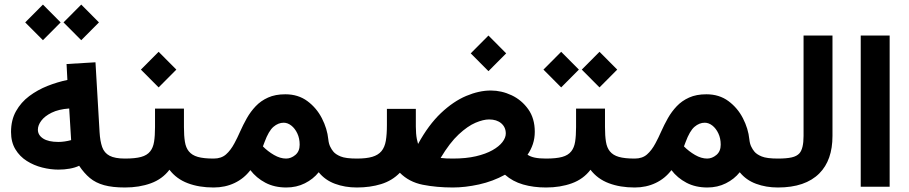

<svg xmlns="http://www.w3.org/2000/svg" viewBox="-20 -831 4027 851"><path d="M286.7 -350.2 295.3 -210Q281 -206.1 266.5 -204Q252 -201.9 238.9 -201.9Q194.5 -201.9 171.2 -217Q147.9 -232.1 147.9 -256.2Q147.9 -275.8 163.1 -296.1Q178.2 -316.4 209 -331.6Q239.9 -346.8 286.7 -350.2ZM534.2 0V-128.2H533.7Q489.4 -128.2 465.7 -140.7Q442 -153.2 432.8 -179.4Q423.6 -205.6 421.3 -245.6L403.2 -554.9L275 -547.2L278.7 -476.6Q234.7 -467.5 190.6 -450.1Q146.5 -432.6 109.7 -405.1Q73 -377.6 51 -338.3Q28.9 -299.1 28.9 -246Q28.9 -201.2 48.2 -169.3Q67.5 -137.3 98.9 -117.6Q130.2 -97.8 167.1 -88.5Q203.9 -79.2 238.9 -79.2Q264.8 -79.2 289 -83.5Q313.2 -87.8 330.8 -96.3Q352.8 -63.4 378.4 -42Q404.1 -20.6 441.2 -10.3Q478.3 0 533.7 0ZM261.5 -731.7 340.1 -652.8 418.6 -731.7 340.1 -810.7ZM91.7 -731.7 170.3 -652.8 248.8 -731.7 170.3 -810.7Z M534.2 -128.2Q507.7 -128.2 488.8 -109.5Q469.8 -90.8 469.8 -64.3Q469.8 -37.8 488.8 -18.9Q507.7 0 534.2 0Q597.4 0 648.5 -18.6Q699.6 -37.1 731 -78.6Q762.3 -37.7 812.4 -18.9Q862.4 0 926.3 0H927.2V-128.2H926.3Q882.6 -128.2 856.8 -135.6Q830.9 -142.9 816.9 -160.3Q803.8 -176.3 799.6 -202.6Q795.3 -228.9 795.3 -267.8V-349.5H667.1V-267.8Q667.1 -229.1 662.9 -202.8Q658.7 -176.4 645.8 -160.3Q632 -142.6 605.3 -135.4Q578.6 -128.2 534.2 -128.2ZM604.5 -522.5 683.1 -443.6 761.6 -522.5 683.1 -601.4Z M927.2 -128.2Q900.8 -128.2 881.8 -109.5Q862.9 -90.8 862.9 -64.3Q862.9 -37.8 881.8 -18.9Q900.8 0 927.2 0Q977.7 0 1019.5 -19.8Q1061.4 -39.6 1089.7 -76.9Q1116.3 -42.2 1156.3 -21.1Q1196.3 0 1249.1 0Q1294.2 0 1331.2 -18.6Q1368.3 -37.1 1392.6 -67.6Q1420.7 -32.7 1464.8 -16.4Q1509 0 1561.5 0H1562V-128.2H1561.5Q1512.3 -128.2 1489.9 -137.5Q1467.5 -146.7 1457.3 -159.3Q1449.8 -168.2 1443.5 -181.2Q1437.1 -194.1 1435.1 -213.6Q1430.3 -260.9 1406.7 -306.8Q1383.2 -352.7 1342.4 -382.9Q1301.6 -413.1 1244.6 -413.1Q1200.2 -413.1 1168.1 -398.6Q1136 -384.2 1113.3 -360.2Q1090.6 -336.3 1074 -307Q1057.5 -277.7 1044.2 -247.7Q1038 -233.9 1031.9 -221.1Q1025.8 -208.3 1019.2 -196.3Q1002.4 -164.7 981.5 -146.4Q960.6 -128.2 927.2 -128.2ZM1145.3 -182.1 1152.6 -201.4Q1170.7 -250.6 1192 -268.9Q1213.4 -287.1 1237.3 -287.1Q1255.1 -287.1 1271.2 -274.4Q1287.4 -261.7 1297.8 -239.7Q1308.2 -217.8 1308.2 -189.7Q1308.2 -160.2 1289.1 -144.2Q1269.9 -128.2 1248 -128.2Q1222 -128.2 1194.4 -144.2Q1166.7 -160.3 1145.3 -182.1Z M2066.4 -594.5 2145 -515.6 2223.5 -594.5 2145 -673.5ZM1933 -130.9Q1973.4 -198.5 2013.2 -235.4Q2053 -272.3 2087.7 -287Q2122.4 -301.6 2147.6 -301.6Q2181.5 -301.6 2201.7 -284.4Q2221.8 -267.1 2221.8 -239.3Q2221.8 -220.9 2207 -201.4Q2192.1 -181.9 2162.7 -165.3Q2133.3 -148.7 2089.5 -138.4Q2045.7 -128.2 1987.3 -128.2Q1971.9 -128.2 1958.4 -128.8Q1944.8 -129.4 1933 -130.9ZM1823.1 -348.4H1694.9V-277.2Q1694.9 -235.5 1690.1 -207Q1685.2 -178.5 1670.7 -161Q1656.1 -143.6 1629.9 -135.9Q1603.8 -128.2 1562 -128.2Q1535.6 -128.2 1516.7 -109.4Q1497.7 -90.7 1497.7 -64.3Q1497.7 -38 1516.7 -19Q1535.6 0 1562 0Q1620.6 0 1669.2 -15Q1717.8 -29.9 1752.3 -65.3Q1792.7 -24.3 1853.9 -12.1Q1915 0 1987.3 0Q2041.7 0 2103.2 -13.5Q2164.7 -27.1 2218.3 -56.6Q2252.2 -26.6 2298.4 -13.3Q2344.6 0 2399.9 0H2400.4V-128.2H2399.9Q2370.5 -128.2 2350.7 -132.3Q2330.9 -136.4 2318.2 -145.3Q2333.4 -167.1 2341.9 -192.6Q2350.3 -218.1 2350.3 -246.9Q2350.3 -306.2 2321.3 -346.9Q2292.2 -387.7 2247.6 -408.8Q2203 -429.8 2155.3 -429.8Q2103.4 -429.8 2046.4 -405.8Q1989.4 -381.8 1934.3 -329.7Q1879.3 -277.6 1833 -192.9Q1830 -202.8 1827.7 -214.4Q1825.4 -226 1824.3 -239.8Q1823.1 -253.7 1823.1 -269.9Z M2400.4 -128.2Q2373.9 -128.2 2355 -109.5Q2336.1 -90.8 2336.1 -64.3Q2336.1 -37.8 2355 -18.9Q2373.9 0 2400.4 0Q2463.6 0 2514.7 -18.6Q2565.8 -37.1 2597.2 -78.6Q2628.5 -37.7 2678.6 -18.9Q2728.6 0 2792.5 0H2793.5V-128.2H2792.5Q2748.8 -128.2 2723 -135.6Q2697.1 -142.9 2683.1 -160.3Q2670 -176.3 2665.8 -202.6Q2661.5 -228.9 2661.5 -267.8V-349.5H2533.3V-267.8Q2533.3 -229.1 2529.1 -202.8Q2524.9 -176.4 2512 -160.3Q2498.2 -142.6 2471.5 -135.4Q2444.8 -128.2 2400.4 -128.2ZM2558.6 -522.5 2637.2 -443.6 2715.7 -522.5 2637.2 -601.4ZM2388.7 -522.5 2467.3 -443.6 2545.8 -522.5 2467.3 -601.4Z M2793.5 -128.2Q2767 -128.2 2748 -109.5Q2729.1 -90.8 2729.1 -64.3Q2729.1 -37.8 2748 -18.9Q2767 0 2793.5 0Q2843.9 0 2885.7 -19.8Q2927.6 -39.6 2955.9 -76.9Q2982.5 -42.2 3022.5 -21.1Q3062.5 0 3115.4 0Q3160.4 0 3197.4 -18.6Q3234.5 -37.1 3258.8 -67.6Q3286.9 -32.7 3331.1 -16.4Q3375.2 0 3427.7 0H3428.2V-128.2H3427.7Q3378.5 -128.2 3356.1 -137.5Q3333.7 -146.7 3323.5 -159.3Q3316 -168.2 3309.7 -181.2Q3303.3 -194.1 3301.3 -213.6Q3296.5 -260.9 3272.9 -306.8Q3249.4 -352.7 3208.6 -382.9Q3167.8 -413.1 3110.8 -413.1Q3066.4 -413.1 3034.3 -398.6Q3002.2 -384.2 2979.5 -360.2Q2956.8 -336.3 2940.2 -307Q2923.7 -277.7 2910.4 -247.7Q2904.2 -233.9 2898.1 -221.1Q2892 -208.3 2885.4 -196.3Q2868.7 -164.7 2847.7 -146.4Q2826.8 -128.2 2793.5 -128.2ZM3011.5 -182.1 3018.8 -201.4Q3036.9 -250.6 3058.2 -268.9Q3079.6 -287.1 3103.5 -287.1Q3121.3 -287.1 3137.5 -274.4Q3153.6 -261.7 3164 -239.7Q3174.4 -217.8 3174.4 -189.7Q3174.4 -160.2 3155.3 -144.2Q3136.1 -128.2 3114.3 -128.2Q3088.3 -128.2 3060.6 -144.2Q3033 -160.3 3011.5 -182.1Z M3669.8 -228.5V-673.6H3541.6V-228.5Q3541.6 -172.1 3523.4 -151.6Q3511.7 -138.5 3489 -133.4Q3466.3 -128.2 3428.2 -128.2Q3401.9 -128.2 3382.9 -109.4Q3363.9 -90.7 3363.9 -64.3Q3363.9 -38 3382.9 -19Q3401.9 0 3428.2 0Q3549.4 0 3611.6 -62.5Q3669.8 -121.1 3669.8 -228.5Z M3923.2 -3.2V-673.6H3795V-3.2Z"/></svg>

Font: Estedad-VF-FD Black
Style: Regular
Weight: 900
Designer: Amin Abedi
Version: Version 4.000